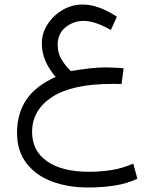

<svg xmlns="http://www.w3.org/2000/svg" viewBox="-20 -498 678 847"><path d="M469.2 -365.7Q398.4 -405.8 349.1 -405.8Q304.2 -405.8 269.3 -377.7Q234.4 -349.6 234.4 -300.3Q234.4 -261.7 253.2 -232.7Q272 -203.6 292.5 -184.6Q335.9 -191.9 375 -196.3Q414.1 -200.7 445.3 -200.7Q465.8 -200.7 485.8 -199.5Q505.9 -198.2 525.4 -196.8L516.1 -127.4Q502.4 -127.9 492.2 -127.9Q481.9 -127.9 475.1 -127.9Q298.8 -127.9 210.2 -70.3Q121.6 -12.7 121.6 84Q121.6 167.5 187.5 213.6Q253.4 259.8 374 259.8Q423.3 259.8 471.9 252.2Q520.5 244.6 567.9 223.6L585.9 290.5Q539.1 312.5 483.9 320.8Q428.7 329.1 368.7 329.1Q279.8 329.1 209 302.5Q138.2 275.9 96.7 222.2Q55.2 168.5 55.2 87.4Q55.2 2.9 96.4 -58.3Q137.7 -119.6 225.6 -158.7Q196.3 -192.4 180.4 -229.2Q164.6 -266.1 164.6 -306.6Q164.6 -351.6 189.7 -390.6Q214.8 -429.7 255.9 -453.9Q296.9 -478 344.2 -478Q414.6 -478 495.6 -424.3Z"/></svg>

Font: Vazir Light WOL-UI
Style: Light-WOL-UI
Weight: 300
Designer: Saber Rastikerdar
Foundry: Saber Rastikerdar
Version: Version 30.1.0